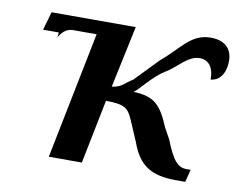

<svg xmlns="http://www.w3.org/2000/svg" viewBox="-65 -631 896 721"><g transform="rotate(10 383.0 -271.0)"><path d="M648 4H683L695 -44H679C647 -44 627 -64 596 -142L573 -184C540 -262 515 -293 433 -295C452 -307 491 -362 538 -391C578 -414 611 -463 656 -463C693 -463 711 -433 710 -391C742 -393 766 -422 766 -472C766 -518 737 -546 684 -546C608 -546 579 -486 511 -430L424 -340C393 -322 390 -306 349 -300L399 -536H78L58 -466H118L116 -446C124 -464 143 -484 168 -484H259L162 0H288L337 -244C411 -244 423 -230 441 -189L474 -112C504 -28 550 4 648 4Z"/></g></svg>

Font: Noto Serif Semi
Style: Italic
Weight: 600
Italic angle: -12°
Designer: Monotype Design Team
Foundry: Monotype Imaging Inc.
Version: Version 1.901